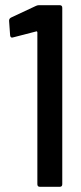

<svg xmlns="http://www.w3.org/2000/svg" viewBox="-20 -720 313 740"><path d="M118 -697Q124 -700 130 -700H210Q220 -700 220 -690V-10Q220 0 210 0H134Q124 0 124 -10V-595Q124 -597 122.5 -598.5Q121 -600 120 -599L31 -576H30Q28 -575 27 -575Q20 -575 19 -584L15 -640Q15 -648 22 -652Z"/></svg>

Font: Barlow Condensed Medium
Style: Regular
Weight: 500
Width: 3
Designer: Jeremy Tribby
Foundry: Tribby Type
Version: Version 1.422;hotconv 1.0.109;makeotfexe 2.5.65596